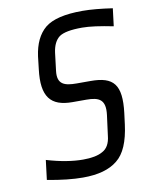

<svg xmlns="http://www.w3.org/2000/svg" viewBox="-78 -715 597 782"><g transform="rotate(-10 220.5 -324.5)"><path d="M301 -372H243C194 -372 162 -381 169 -437L178 -511C182 -540 192 -561 209 -574C226 -586 257 -592 304 -592C335 -592 378 -586 432 -575L441 -648C393 -655 352 -659 317 -659C244 -659 193 -647 162 -622C132 -597 114 -559 107 -508L101 -456C87 -343 123 -300 213 -300H270C323 -300 350 -287 342 -224L331 -140C328 -109 316 -88 296 -78C277 -67 250 -62 215 -62C172 -62 122 -70 65 -87L55 -6C113 5 162 10 202 10C265 10 312 -3 345 -30C378 -56 398 -104 407 -173L413 -220C427 -336 395 -372 301 -372Z"/></g></svg>

Font: Gamestation Condensed
Style: Italic
Weight: 400
Width: 3
Designer: Jonas Hecksher
Foundry: Jonas Hecksher, Playtypeª, e-types AS
Version: Version 1.003